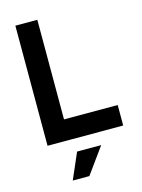

<svg xmlns="http://www.w3.org/2000/svg" viewBox="-135 -777 801 1081"><g transform="rotate(-15 265.0 -237.0)"><path d="M216.8 74.5H357.2L247.8 225.8H151ZM64.5 -700H192.5V0H64.5ZM84.5 -119.5H505.5V0H84.5Z"/></g></svg>

Font: Haskoy
Style: Regular
Weight: 400
Designer: Ertekin Erdin
Foundry: Ertekin Erdin
Version: Version 1.500